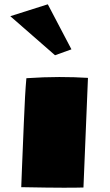

<svg xmlns="http://www.w3.org/2000/svg" viewBox="-20 -854 501 874"><path d="M26.9 -780.3Q195.8 -834 196.3 -834H197.8L305.2 -629.4L230.5 -602.5ZM100.1 -498Q180.2 -503.4 249.8 -503.4Q319.3 -503.4 380.4 -499.5L359.9 -0.5Q332.5 0.5 269 0.5Q205.6 0.5 76.7 -2Q76.7 -12.7 79.8 -83.3Q83 -153.8 88.4 -292.2Q93.8 -430.7 100.1 -498Z"/></svg>

Font: Seymour One
Style: Book
Weight: 400
Designer: vernon adams
Foundry: vernon adams
Version: Version 1.000; ttfautohint (v0.93) -l 8 -r 50 -G 200 -x 0 -w